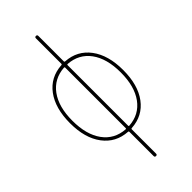

<svg xmlns="http://www.w3.org/2000/svg" viewBox="-298 -813 1096 1096"><g transform="rotate(-45 250.0 -265.0)"><path d="M235.4 -508.8Q150.4 -502.9 102.5 -437.5Q54.7 -372.1 54.7 -260.3Q54.7 -148.4 102.5 -82.5Q150.4 -16.6 235.4 -10.7Q240.2 -10.7 240.2 -14.6V-504.9Q240.2 -508.8 235.4 -508.8ZM259.8 -504.9V-14.6Q259.8 -10.7 264.6 -10.7Q349.6 -16.6 397.5 -82.5Q445.3 -148.4 445.3 -260.3Q445.3 -372.1 397.5 -437.5Q349.6 -502.9 264.6 -508.8Q259.8 -508.8 259.8 -504.9ZM234.4 8.8Q142.6 2.9 88.9 -68.4Q35.2 -139.6 35.2 -259.8Q35.2 -379.9 88.4 -451.7Q141.6 -523.4 234.4 -529.3Q240.2 -529.3 240.2 -535.2V-740.2Q240.2 -750 250 -750Q259.8 -750 259.8 -740.2V-535.2Q259.8 -529.3 265.6 -529.3Q357.4 -523.4 411.1 -451.7Q464.8 -379.9 464.8 -259.8Q464.8 -139.6 411.6 -68.4Q358.4 2.9 265.6 8.8Q259.8 8.8 259.8 14.6V210Q259.8 219.7 250 219.7Q240.2 219.7 240.2 210V14.6Q240.2 8.8 234.4 8.8Z"/></g></svg>

Font: Rounded-X Mgen+ 1mn thin
Style: Regular
Weight: 100
Designer: [Source Han Sans]
Ryoko NISHIZUKA  (kana & ideographs); Paul D. Hunt (Latin, Greek & Cyrillic); Wenlong ZHANG  (bopomofo
Version: Version 1.059.20150602